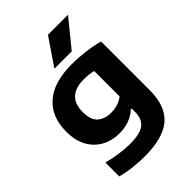

<svg xmlns="http://www.w3.org/2000/svg" viewBox="-292 -934 1290 1290"><g transform="rotate(-45 353.0 -289.0)"><path d="M299.5 230Q246 230 191 224Q136 218 81.5 204V71.5Q138.5 86.5 191.8 93.8Q245 101 287 101Q383 101 423 69.8Q463 38.5 463 -28.5V-60H455Q424 -31 381.5 -15.2Q339 0.5 286 0.5Q219.5 0.5 164 -28.8Q108.5 -58 75.2 -116.2Q42 -174.5 42 -262Q42 -401 129.8 -478.2Q217.5 -555.5 389.5 -555.5Q451 -555.5 517.2 -547.2Q583.5 -539 636 -523.5V-61.5Q636 90.5 554.2 160.2Q472.5 230 299.5 230ZM346.5 -137Q377 -137 407.8 -146Q438.5 -155 463 -175V-416.5Q445.5 -421 423 -423.8Q400.5 -426.5 374.5 -426.5Q213.5 -426.5 213.5 -275.5Q213.5 -199.5 250.5 -168.2Q287.5 -137 346.5 -137ZM285 -616.5 415.5 -808H606L450 -616.5Z"/></g></svg>

Font: Encode Sans Exp
Style: Bold
Weight: 700
Width: 7
Designer: Multiple Designers
Foundry: Impallari Type
Version: Version 3.002; ttfautohint (v1.8.3) -l 8 -r 50 -G 200 -x 14 